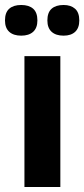

<svg xmlns="http://www.w3.org/2000/svg" viewBox="-34 -750 338 770"><path d="M64 0V-525H208V0ZM221 -607Q190 -607 173 -622.5Q156 -638 156 -668Q156 -700 173 -715Q190 -730 221 -730Q250 -730 267 -715Q284 -700 284 -668Q284 -638 267.5 -622.5Q251 -607 221 -607ZM51 -607Q20 -607 3 -622.5Q-14 -638 -14 -668Q-14 -700 3 -715Q20 -730 51 -730Q82 -730 99 -715Q116 -700 116 -668Q116 -638 99 -622.5Q82 -607 51 -607Z"/></svg>

Font: Bricolage Grotesque 48pt Condensed ExtraBold
Style: Bold
Weight: 700
Version: Version 1.000;gftools[0.9.30]